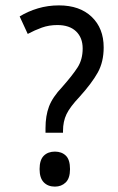

<svg xmlns="http://www.w3.org/2000/svg" viewBox="-20 -774 439 713"><path d="M199 -754Q276 -754 320.5 -711.5Q365 -669 365 -598Q365 -544 343 -504.5Q321 -465 275 -414Q240 -377 227 -350Q214 -323 214 -288V-281H149V-298Q149 -344 162 -378.5Q175 -413 211 -451Q249 -494 268 -523.5Q287 -553 287 -594Q287 -634 262.5 -657.5Q238 -681 193 -681Q162 -681 135.5 -671.5Q109 -662 83 -648L53 -713Q84 -732 121 -743Q158 -754 199 -754ZM184 -81Q158 -81 142.5 -97Q127 -113 127 -146Q127 -180 142.5 -195.5Q158 -211 184 -211Q209 -211 224.5 -196Q240 -181 240 -146Q240 -112 224 -96.5Q208 -81 184 -81Z"/></svg>

Font: Noto Sans Telugu UI Condensed
Style: Regular
Weight: 400
Width: 3
Designer: Jelle Bosma - Monotype Design Team
Foundry: Monotype Imaging Inc.
Version: Version 2.006; ttfautohint (v1.8.4.7-5d5b)